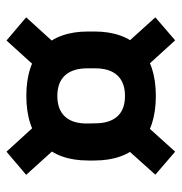

<svg xmlns="http://www.w3.org/2000/svg" viewBox="-5 -595 546 576"><g transform="rotate(90 268.0 -307.0)"><path d="M267.5 -113Q173.5 -113 124 -161.2Q74.5 -209.5 74.5 -298.5V-317Q74.5 -406 124 -453.8Q173.5 -501.5 268 -501.5Q362.5 -501.5 412 -453.8Q461.5 -406 461.5 -317V-298.5Q461.5 -209.5 411.8 -161.2Q362 -113 267.5 -113ZM268 -206Q308.5 -206 329.8 -229Q351 -252 350.5 -296.5L350 -319Q350 -363 329.2 -386Q308.5 -409 268 -409Q227.5 -409 206.2 -386.2Q185 -363.5 185 -319V-296.5Q185 -252 206.2 -229Q227.5 -206 268 -206ZM405.5 -222 504.5 -112.5 435 -53.5 337.5 -160.5ZM198.5 -160.5 101.5 -53.5 32 -112.5 132.5 -223ZM126 -396 32 -500 101 -559.5 196.5 -454.5ZM337.5 -451.5 435 -559.5 504 -500 404.5 -389Z"/></g></svg>

Font: Anek Bangla
Style: Semi-bold
Weight: 600
Designer: Sulekha Rajkumar (Bangla), Yesha Goshar (Latin)
Foundry: Ek Type
Version: Version 1.002;March 21, 2022;FontCreator 13.0.0.2683 64-bit